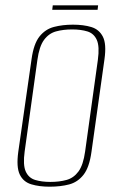

<svg xmlns="http://www.w3.org/2000/svg" viewBox="-20 -692 450 724"><path d="M167 12Q128 12 98 3Q68 -6 54.5 -34Q41 -62 49 -120L99 -469Q107 -527 129 -554.5Q151 -582 183.5 -590.5Q216 -599 255 -599Q295 -599 324.5 -590Q354 -581 368 -553.5Q382 -526 374 -469L325 -120Q317 -61 295 -33Q273 -5 240.5 3.5Q208 12 167 12ZM170 -6Q204 -6 231 -13.5Q258 -21 276 -45.5Q294 -70 301 -121L349 -466Q356 -517 345 -541.5Q334 -566 309.5 -573.5Q285 -581 252 -581Q218 -581 191 -573.5Q164 -566 146 -541.5Q128 -517 121 -466L73 -121Q66 -70 77 -45.5Q88 -21 112.5 -13.5Q137 -6 170 -6ZM177 -655 179 -672H350L348 -655Z"/></svg>

Font: Alumni Sans Thin Thin
Style: Italic
Weight: 250
Italic angle: -8°
Version: Version 1.016